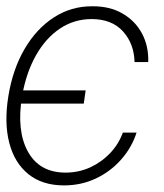

<svg xmlns="http://www.w3.org/2000/svg" viewBox="-20 -571 514 602"><path d="M248.5 -287.6 242.7 -246.1H15.6L22 -287.6ZM444.8 -376.5H401.9Q400.4 -434.1 365.5 -472.7Q330.6 -511.2 267.1 -511.2Q212.4 -511.2 167.7 -481.2Q123 -451.2 92.5 -397Q62 -342.8 49.3 -270Q31.2 -161.1 67.6 -95.5Q104 -29.8 185.5 -29.8Q226.6 -29.8 262.5 -46.1Q298.3 -62.5 325.2 -90.8Q352.1 -119.1 365.2 -155.3H408.2Q393.1 -108.4 359.9 -70.8Q326.7 -33.2 280.8 -11.5Q234.9 10.3 180.7 10.3Q112.8 10.3 69.1 -24.9Q25.4 -60.1 9 -123.3Q-7.3 -186.5 6.3 -270Q20 -354 57.1 -417.5Q94.2 -481 148.9 -516.4Q203.6 -551.8 269.5 -551.3Q323.7 -551.8 363.8 -528.8Q403.8 -505.9 425 -466.3Q446.3 -426.8 444.8 -376.5Z"/></svg>

Font: Inter Tight ExtraLight
Style: Italic
Weight: 250
Italic angle: -9.39999°
Designer: Rasmus Andersson
Foundry: rsms
Version: Version 3.004